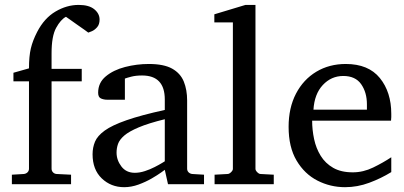

<svg xmlns="http://www.w3.org/2000/svg" viewBox="-20 -757 1662 789"><path d="M389.2 -676.8Q389.2 -656.7 379.2 -645.3Q369.1 -633.8 357.9 -628.9Q346.7 -624 342.8 -623Q341.3 -624.5 327.4 -634.3Q313.5 -644 296.1 -656.2Q278.8 -668.5 265.4 -678Q252 -687.5 251 -688Q229.5 -676.8 210.7 -642.6Q191.9 -608.4 191.9 -538.1V-474.1H315.9V-422.9H191.9V-64Q191.9 -54.7 198 -48.6Q204.1 -42.5 212.9 -42L272 -39.1V0H28.8V-39.1L78.1 -42Q86.9 -43 93 -48.8Q99.1 -54.7 99.1 -64V-422.9H35.2V-458L99.1 -476.1Q99.1 -525.4 106.7 -557.9Q114.3 -590.3 132.8 -626Q162.1 -682.6 208.3 -709.7Q254.4 -736.8 303.2 -736.8Q345.7 -736.8 367.4 -719Q389.2 -701.2 389.2 -676.8Z M818.4 0H670.4L657.2 -59.1Q657.2 -59.1 642.3 -48.3Q627.4 -37.6 603 -23.4Q578.6 -9.3 549.1 1.5Q519.5 12.2 490.2 12.2Q436 12.2 398.2 -23.9Q360.4 -60.1 360.4 -123Q360.4 -150.9 370.4 -174.8Q380.4 -198.7 410.4 -220.5Q440.4 -242.2 499.8 -262.9Q559.1 -283.7 657.2 -305.2V-348.1Q657.2 -446.8 564 -446.8Q538.1 -446.8 519.3 -441.9Q500.5 -437 493.2 -434.1V-347.2H420.4Q406.7 -347.2 395 -352.3Q383.3 -357.4 383.3 -376Q383.3 -417 414.6 -443.1Q445.8 -469.2 493.9 -481.7Q542 -494.1 591.3 -494.1Q653.3 -494.1 687.5 -474.9Q721.7 -455.6 735.4 -421.6Q749 -387.7 749 -344.2V-64Q749 -54.7 755.1 -48.8Q761.2 -43 770 -42L818.4 -39.1ZM657.2 -94.2V-267.1Q589.8 -250.5 550 -233.6Q510.3 -216.8 490.7 -200Q471.2 -183.1 465.1 -165.8Q459 -148.4 459 -129.9Q459 -99.1 478.8 -73Q498.5 -46.9 534.2 -46.9Q554.2 -46.9 575.7 -54Q597.2 -61 615.7 -70.6Q634.3 -80.1 645.8 -87.2Q657.2 -94.2 657.2 -94.2Z M1105 0H861.8V-39.1L915 -42Q921.9 -42 929.4 -49.3Q937 -56.6 937 -63V-665H860.8V-698.2L988.8 -736.8H1029.8V-63Q1029.8 -56.6 1037.1 -49.3Q1044.4 -42 1050.8 -42L1105 -39.1Z M1587.9 -49.8Q1545.9 -23.9 1497.3 -5.9Q1448.7 12.2 1397.9 12.2Q1337.4 12.2 1284.4 -14.9Q1231.4 -42 1198.7 -97.2Q1166 -152.3 1166 -235.8Q1166 -314 1196.3 -372.1Q1226.6 -430.2 1279.8 -462.2Q1333 -494.1 1400.9 -494.1Q1494.1 -494.1 1541 -436.3Q1587.9 -378.4 1587.9 -289.1Q1587.9 -284.2 1587.9 -276.1Q1587.9 -268.1 1586.9 -261.2H1262.7Q1262.7 -223.1 1270.8 -185.3Q1278.8 -147.5 1297.9 -116.7Q1316.9 -85.9 1349.1 -67.4Q1381.3 -48.8 1429.7 -48.8Q1472.7 -48.8 1513.4 -68.6Q1554.2 -88.4 1587.9 -110.8ZM1487.8 -306.2V-328.1Q1487.8 -377.4 1464.1 -411.1Q1440.4 -444.8 1390.6 -444.8Q1341.3 -444.8 1306.6 -407.7Q1272 -370.6 1268.1 -306.2Z"/></svg>

Font: Abyssinica SIL
Style: Regular
Weight: 400
Designer: Victor Gaultney and Lorna Evans
Foundry: SIL International
Version: Version 2.100